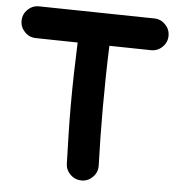

<svg xmlns="http://www.w3.org/2000/svg" viewBox="-55 -768 823 893"><g transform="rotate(5 357.0 -322.0)"><path d="M360.4 72.8Q329.6 73.2 307.1 52.2Q284.7 31.2 283.7 0.5Q281.7 -66.4 280 -133.8Q278.3 -201.2 278.3 -269Q278.3 -343.8 280 -417.5Q281.7 -491.2 284.7 -564.9L88.9 -568.4Q58.6 -568.8 37.1 -591.1Q15.6 -613.3 16.1 -644Q16.6 -674.3 38.8 -695.8Q61 -717.3 91.8 -716.8L630.4 -707.5Q660.6 -707 682.1 -684.8Q703.6 -662.6 703.1 -631.8Q702.6 -601.6 680.4 -580.1Q658.2 -558.6 627.4 -559.1L433.1 -562.5Q430.2 -489.3 429 -416.5Q427.7 -343.8 427.7 -269Q427.7 -137.2 432.1 -3.9Q433.1 26.9 411.9 49.3Q390.6 71.8 360.4 72.8Z"/></g></svg>

Font: Mikhak-DS1-FD ExtraBold
Style: Regular
Weight: 800
Designer: Amin Abedi
Version: Version 3.2